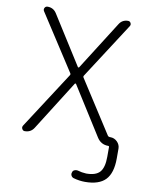

<svg xmlns="http://www.w3.org/2000/svg" viewBox="-101 -829 882 1111"><g transform="rotate(10 339.5 -273.5)"><path d="M576.2 -73.2Q599.6 -73.2 616.7 -56.2Q633.8 -39.1 633.8 -15.6V42Q633.8 127.9 595.7 167.5Q557.6 207 475.6 207Q442.4 207 408.2 197.3Q398.4 194.3 393.6 185.1Q388.7 175.8 392.6 166Q394.5 156.2 403.8 151.9Q413.1 147.5 422.9 149.4Q449.2 157.2 474.6 158.2Q531.2 158.2 554.7 131.3Q578.1 104.5 578.1 42V-15.6Q578.1 -21.5 572.3 -21.5Q529.3 -21.5 505.9 -58.6L327.1 -341.8Q326.2 -343.8 323.2 -343.8Q320.3 -343.8 319.3 -341.8L135.7 -50.8Q117.2 -21.5 82 -21.5Q71.3 -21.5 66.4 -31.2Q63.5 -36.1 63.5 -40Q63.5 -45.9 66.4 -50.8L283.2 -385.7Q287.1 -391.6 283.2 -397.5L71.3 -724.6Q65.4 -734.4 70.8 -744.1Q76.2 -753.9 87.9 -753.9Q122.1 -753.9 140.6 -724.6L320.3 -440.4Q321.3 -438.5 324.2 -438.5Q327.1 -438.5 328.1 -440.4L508.8 -725.6Q526.4 -753.9 560.5 -753.9Q571.3 -753.9 576.2 -744.1Q581.1 -734.4 575.2 -725.6L363.3 -397.5Q359.4 -391.6 363.3 -385.7L560.5 -79.1Q564.5 -73.2 572.3 -73.2Z"/></g></svg>

Font: Gen Jyuu Gothic Light
Style: Regular
Weight: 200
Designer: [Source Han Sans]
Ryoko NISHIZUKA  (kana & ideographs); Paul D. Hunt (Latin, Greek & Cyrillic); Wenlong ZHANG  (bopomofo
Version: Version 1.002.20150607